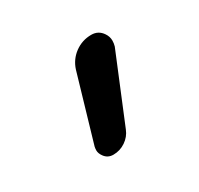

<svg xmlns="http://www.w3.org/2000/svg" viewBox="-70 -625 426 411"><g transform="rotate(-30 143.5 -419.0)"><path d="M127.9 -494.1Q134.8 -515.6 152.8 -528.8Q170.9 -542 193.4 -542Q210.9 -542 220.7 -527.3Q226.6 -518.6 226.6 -508.8Q226.6 -502 224.6 -495.1L156.2 -329.1Q150.4 -314.5 136.7 -305.2Q123 -295.9 106.4 -295.9Q92.8 -295.9 85 -306.6Q79.1 -314.5 79.1 -322.3Q79.1 -326.2 80.1 -331.1Z"/></g></svg>

Font: Gen Jyuu Gothic Normal
Style: Regular
Weight: 300
Designer: [Source Han Sans]
Ryoko NISHIZUKA  (kana & ideographs); Paul D. Hunt (Latin, Greek & Cyrillic); Wenlong ZHANG  (bopomofo
Version: Version 1.002.20150607